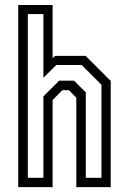

<svg xmlns="http://www.w3.org/2000/svg" viewBox="-20 -770 523 790"><path d="M55 0V-749.5H196.5V-530.5L206 -540H332.5L435.5 -437V0H294V-368L263.5 -399H236.5L196.5 -358.5V0ZM94.5 -38.5H158.5V-373.5L223.5 -438H284.5L333 -390V-38.5H397.5V-421L316 -502.5H211.5L158.5 -450V-712H94.5Z"/></svg>

Font: Tourney Condensed
Style: Regular
Weight: 400
Width: 3
Designer: Tyler Finck
Foundry: Etcetera Type Co
Version: Version 1.010; ttfautohint (v1.8.3)